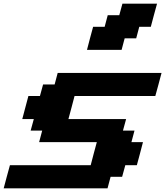

<svg xmlns="http://www.w3.org/2000/svg" viewBox="-20 -1020 895 1040"><path d="M0 0H562.5L579.1 -62.5H641.6L658.7 -125H721.2Q727.1 -145.5 738 -187.3Q749 -229 754.4 -250H691.9L708.5 -312.5H646L663.1 -375H350.6Q356.4 -396 367.4 -437.5Q378.4 -479 383.8 -500H821.3Q827.1 -520.5 838.4 -562.3Q849.6 -604 855 -625H292.5L275.9 -562.5H213.4L196.3 -500H133.8Q128.4 -479 117.2 -437.5Q106 -396 100.6 -375H163.1L146 -312.5H208.5L191.9 -250H504.4Q498.5 -229 487.5 -187.3Q476.6 -145.5 471.2 -125H33.7Q27.8 -104 16.6 -62.5Q5.4 -21 0 0ZM451.2 -750H638.7L655.3 -812.5H717.8L734.4 -875H796.9Q802.2 -896 813.5 -937.5Q824.7 -979 830.6 -1000H643.1L626 -937.5H563.5L546.9 -875H484.4Q478.5 -854 467.5 -812.5Q456.5 -771 451.2 -750Z"/></svg>

Font: Faithful 32x
Style: SemiboldOblique
Weight: 400
Foundry: Faithful Resource Pack
Version: Version 1.0; January 27, 2023